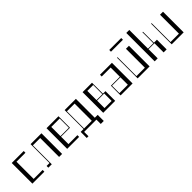

<svg xmlns="http://www.w3.org/2000/svg" viewBox="284 -2205 3747 3747"><g transform="rotate(-45 2157.5 -332.0)"><path d="M70 -570H400V-522H153V-48H400V0H70Z M890 0H807V-522H605V0H510V-48H590V-570H890Z M1030 -570H1360V-253H1113V-48H1360V0H1030ZM1345 -268V-522H1113V-268Z M1840 -48H1920V120H1837V0H1498V120H1450V-48H1530V-570H1840ZM1757 -48V-522H1545V-48Z M2025 -570H2285V-268H2355V0H2025ZM2305 -48V-253H2108V-48ZM2270 -268V-522H2108V-268Z M2505 -268H2752V-522H2505V-570H2835V0H2505ZM2752 -48V-253H2520V-48Z M2975 -570H2990V-48H3222V-570H3305V0H2975ZM2975 -784H3305V-736H2975Z M3445 -784H3528V-268H3677V-570H3692V-268H3775V0H3692V-253H3528V0H3445Z M3915 -570H3930V-48H4162V-570H4245V0H3915Z"/></g></svg>

Font: Facade Sud
Style: Regular
Weight: 100
Designer: Éléonore Fines
Foundry: Velvetyne Type Foundry
Version: Version 1.001;Glyphs 3.2 (3202)